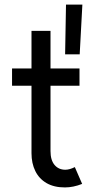

<svg xmlns="http://www.w3.org/2000/svg" viewBox="-20 -820 416 848"><path d="M119.1 -143.6V-441.4H33.2V-517.6H119.1V-683.6H203.1V-517.6H331.1V-441.4H203.1V-152.3Q203.1 -112.8 220.9 -91.6Q238.8 -70.3 268.6 -70.3Q287.1 -70.3 310.5 -82L342.8 -7.8Q303.7 7.8 266.6 7.8Q218.8 7.8 185.8 -11.2Q152.8 -30.3 136 -64.5Q119.1 -98.6 119.1 -143.6ZM271.5 -799.8H343.8L332 -580.1H267.6Z"/></svg>

Font: Reddit Sans Vanilla
Style: Regular
Weight: 400
Designer: Stephen Hutchings
Foundry: Reddit
Version: Version 1.013